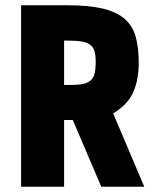

<svg xmlns="http://www.w3.org/2000/svg" viewBox="-20 -708 595 728"><path d="M60 0H223V-253H256L364 0H527L409 -278Q464 -311 485 -358Q506 -405 506 -470Q506 -527 494.5 -568.5Q483 -610 452.5 -636.5Q422 -663 369.5 -675.5Q317 -688 235 -688H60ZM223 -386V-554H241Q273 -554 293 -550Q313 -546 324 -536.5Q335 -527 339 -511.5Q343 -496 343 -473Q343 -448 339 -431Q335 -414 324.5 -404Q314 -394 296.5 -390Q279 -386 252 -386Z"/></svg>

Font: Secuela Black
Style: Regular
Weight: 900
Designer: Fernando Haro
Foundry: deFharo
Version: Version 1.704